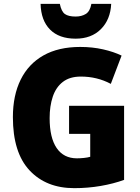

<svg xmlns="http://www.w3.org/2000/svg" viewBox="-20 -968 726 998"><path d="M339 -418H625V-33Q570 -13 503.5 -1.5Q437 10 366 10Q220 10 133.5 -82.5Q47 -175 47 -359Q47 -472 87.5 -554Q128 -636 206 -680Q284 -724 397 -724Q460 -724 515.5 -711.5Q571 -699 612 -679L556 -532Q485 -570 400 -570Q343 -570 307 -542.5Q271 -515 254.5 -466Q238 -417 238 -354Q238 -252 274.5 -198.5Q311 -145 380 -145Q396 -145 416 -147Q436 -149 449 -153V-272H339ZM558 -948Q554 -866 504.5 -816.5Q455 -767 373 -767Q287 -767 240 -814.5Q193 -862 191 -948H291Q299 -908 317.5 -895Q336 -882 373 -882Q404 -882 426 -895.5Q448 -909 455 -948Z"/></svg>

Font: Noto Sans Myanmar SemiCondensed Black
Style: Regular
Weight: 900
Width: 4
Designer: Monotype Design Team
Foundry: Monotype Imaging Inc.
Version: Version 2.107; ttfautohint (v1.8.4.7-5d5b)